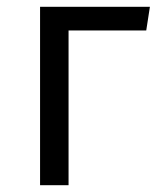

<svg xmlns="http://www.w3.org/2000/svg" viewBox="-20 -546 468 566"><path d="M182.1 0H98.1V-525.9H421.9L411.1 -456.1H182.1Z"/></svg>

Font: Fira Sans Book
Style: Regular
Weight: 350
Designer: Carrois Corporate & Edenspiekermann AG
Foundry: Carrois Corporate GbR & Edenspiekermann AG
Version: Version 4.203;PS 004.203;hotconv 1.0.88;makeotf.lib2.5.64775